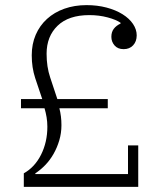

<svg xmlns="http://www.w3.org/2000/svg" viewBox="-20 -730 621 750"><path d="M73 -53Q116 -77 140.5 -126Q165 -175 165 -235Q165 -254 162 -272Q159 -290 154 -307H62V-343H145Q131 -384 117.5 -425Q104 -466 104 -514Q104 -558 119.5 -594Q135 -630 163.5 -656Q192 -682 231.5 -696Q271 -710 318 -710Q360 -710 396 -700.5Q432 -691 458.5 -674.5Q485 -658 499.5 -636.5Q514 -615 514 -592Q514 -568 500 -553Q486 -538 463 -538Q440 -538 427.5 -552.5Q415 -567 415 -586Q415 -605 424.5 -617.5Q434 -630 451 -638V-641Q434 -653 400.5 -662Q367 -671 329 -671Q248 -671 205 -629.5Q162 -588 162 -520Q162 -469 176 -427.5Q190 -386 204 -343H401V-307H212Q216 -291 218 -275Q220 -259 220 -241Q220 -210 211.5 -181.5Q203 -153 189 -128.5Q175 -104 156.5 -85Q138 -66 118 -53V-50H480V-162H520V0H73Z"/></svg>

Font: IBM Plex Serif Light
Style: Regular
Weight: 300
Designer: Mike Abbink, Paul van der Laan, Pieter van Rosmalen
Foundry: Bold Monday
Version: Version 3.001